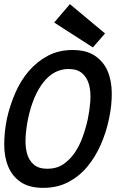

<svg xmlns="http://www.w3.org/2000/svg" viewBox="-30 -887 596 918"><path d="M2.9 -318.8Q17.1 -382.8 43 -442.4Q68.8 -502 107.9 -547.4Q147 -592.8 199 -620.4Q251 -647.9 316.9 -647.9Q382.8 -647.9 423.8 -620.4Q464.8 -592.8 484.4 -547.4Q503.9 -502 504.4 -442.4Q504.9 -382.8 491.2 -318.8Q478 -254.9 451.9 -195.6Q425.8 -136.2 387.5 -90.1Q349.1 -43.9 296.6 -16.4Q244.1 11.2 176.8 11.2Q109.9 11.2 69.3 -16.4Q28.8 -43.9 9.5 -90.1Q-9.8 -136.2 -9.8 -195.6Q-9.8 -254.9 2.9 -318.8ZM104 -318.8Q95.2 -275.9 92.5 -232.9Q89.8 -189.9 98.4 -156Q106.9 -122.1 130.4 -101.1Q153.8 -80.1 196.8 -80.1Q240.2 -80.1 271.7 -101.1Q303.2 -122.1 326.7 -156Q350.1 -189.9 365.5 -232.9Q380.9 -275.9 390.1 -318.8Q398.9 -361.8 401.9 -404.3Q404.8 -446.8 396 -481Q387.2 -515.1 363.5 -536.1Q339.8 -557.1 297.9 -557.1Q228 -557.1 178 -494.1Q127.9 -431.2 104 -318.8ZM304.2 -867.2 472.2 -727.1 414.1 -660.2 229 -779.3Z"/></svg>

Font: Anonymous Pro
Style: Bold Italic
Weight: 700
Italic angle: -12°
Monospace: yes
Designer: Mark Simonson
Version: Version 1.003